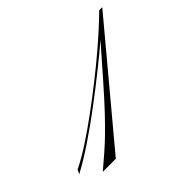

<svg xmlns="http://www.w3.org/2000/svg" viewBox="-139 -612 761 761"><g transform="rotate(-45 241.5 -231.5)"><path d="M-25 -59 -16 -77Q25 -97 74 -129Q123 -161 174.5 -199Q226 -237 275 -275.5Q324 -314 364 -348Q404 -382 430.5 -406Q457 -430 464 -437L491 -463H508L121 0H48Q80 -27 107 -50.5Q134 -74 161 -100.5Q188 -127 222 -163Q256 -199 301.5 -251Q347 -303 412 -377Q374 -344 319.5 -300.5Q265 -257 204 -211Q143 -165 83.5 -125Q24 -85 -25 -59Z"/></g></svg>

Font: Ballet 16pt
Style: Regular
Weight: 400
Designer: Maximiliano R. Sproviero
Foundry: Omnibus-Type
Version: Version 1.100; ttfautohint (v1.8.3)